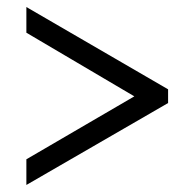

<svg xmlns="http://www.w3.org/2000/svg" viewBox="-20 -631 552 546"><path d="M55 -105V-178L362 -357L55 -538V-611L458 -377V-338Z"/></svg>

Font: Noto Serif Hebrew SemiCondensed SemiBold
Style: Regular
Weight: 600
Width: 4
Designer: Monotype Design Team
Foundry: Monotype Imaging Inc.
Version: Version 2.004; ttfautohint (v1.8.4.7-5d5b)